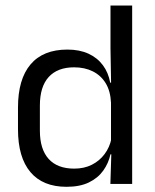

<svg xmlns="http://www.w3.org/2000/svg" viewBox="-20 -683 577 713"><path d="M226.9 10.7Q139.1 10.7 93 -43.9Q46.8 -98.6 46.8 -202.9V-283.6Q46.8 -388.7 93.4 -443.8Q140 -498.9 230.4 -498.9Q275.3 -498.9 308.4 -483.7Q341.5 -468.5 362 -440.9Q382.5 -413.4 389.3 -375.9H416.1L392.2 -301.3Q390.3 -344.6 372.6 -373.8Q354.8 -403 324.6 -418Q294.5 -433 255.3 -433Q193.7 -433 160.9 -397.1Q128.1 -361.2 128.1 -291.1V-197.8Q128.1 -128.8 160.7 -92.8Q193.3 -56.8 255.6 -56.8Q292.7 -56.8 321.1 -71.2Q349.6 -85.6 368.4 -110.8Q387.2 -136 393.8 -168L413.8 -109.9H390.2Q383 -76.8 363.3 -49.3Q343.6 -21.8 310.2 -5.6Q276.8 10.7 226.9 10.7ZM389.9 0 393.6 -117.9 392.2 -143.9V-348.1L392.7 -365L390.3 -503.5V-662.5H470.8V0Z"/></svg>

Font: Anek Latin Medium
Style: Regular
Weight: 500
Designer: Yesha Goshar
Foundry: Ek Type
Version: Version 1.003